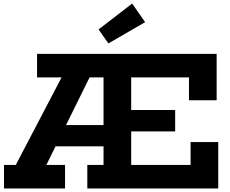

<svg xmlns="http://www.w3.org/2000/svg" viewBox="-20 -1063 1300 1083"><path d="M472.5 0V-132.5H564V-626.5H189V-759H1202V-497.5H1046V-626.5H720V-132.5H1055V-261.5H1211V0ZM2.5 0V-132.5H69L386.5 -739.5H541L241.5 -132.5H347V0ZM219 -237.5V-357.5H645V-237.5ZM646 -322V-442.5H968V-322ZM725.5 -1043 798.5 -938 591.5 -818 536 -897Z"/></svg>

Font: Hepta Slab ExtraLight
Style: Bold
Weight: 700
Version: Version 1.102